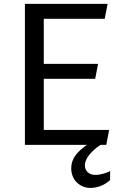

<svg xmlns="http://www.w3.org/2000/svg" viewBox="-20 -735 638 974"><path d="M489.7 0Q472.2 11.7 457.8 24.4Q443.4 37.1 432.9 50.3Q422.4 63.5 416.5 77.1Q410.6 90.8 410.6 104Q410.6 124.5 424.8 138.4Q439 152.3 464.4 152.3Q473.1 152.3 483.6 150.6Q494.1 148.9 504.4 146Q514.6 143.1 523.7 139.6Q532.7 136.2 538.6 132.3V178.2Q520 196.3 493.2 207.3Q466.3 218.3 439.5 218.3Q417 218.3 398.9 210.2Q380.9 202.1 367.9 188.7Q355 175.3 348.1 157Q341.3 138.7 341.3 118.2Q341.3 85 360.4 56.9Q379.4 28.8 420.9 0H106.4V-715.3H525.9L511.2 -639.6H202.1V-411.1H477.5L462.9 -335.4H202.1V-75.7H533.7L519 0Z"/></svg>

Font: Proza Libre
Style: Regular
Weight: 400
Designer: Jasper de Waard
Foundry: Jasper de Waard
Version: Version 1.000; ttfautohint (v1.4.1.8-43bc)